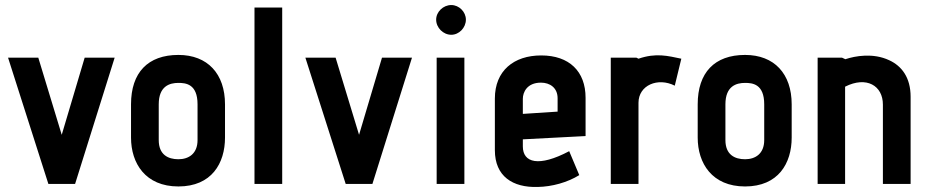

<svg xmlns="http://www.w3.org/2000/svg" viewBox="-20 -730 3701 762"><path d="M278 0 435 -501H316L225 -195L132 -501H12L172 0Z M873 -316C873 -437 804 -512 688 -512C567 -512 500 -442 500 -316V-184C500 -82 557 10 688 10C820 10 873 -82 873 -184ZM764 -174C764 -120 729 -98 688 -98C647 -98 610 -116 610 -174V-316C610 -389 654 -401 688 -401C717 -401 764 -397 764 -316Z M1100 0V-700H990V0Z M1458 0 1615 -501H1496L1405 -195L1312 -501H1192L1352 0Z M1771 -592C1802 -592 1829 -620 1829 -652C1829 -683 1802 -710 1771 -710C1739 -710 1711 -683 1711 -652C1711 -620 1739 -592 1771 -592ZM1823 0V-501H1713V0Z M2304 -190V-342C2304 -447 2239 -510 2128 -510C2019 -510 1944 -449 1944 -339V-134C1944 -30 2015 15 2114 12C2171 11 2232 -6 2279 -35L2239 -130C2118 -66 2055 -84 2055 -149V-177ZM2193 -287 2055 -278V-338C2055 -363 2071 -402 2127 -402C2162 -402 2193 -382 2193 -340Z M2514 0V-322C2514 -392 2591 -424 2658 -390L2684 -497C2631 -508 2584 -521 2514 -497L2506 -501H2404V0Z M3122 -316C3122 -437 3053 -512 2937 -512C2816 -512 2749 -442 2749 -316V-184C2749 -82 2806 10 2937 10C3069 10 3122 -82 3122 -184ZM3013 -174C3013 -120 2978 -98 2937 -98C2896 -98 2859 -116 2859 -174V-316C2859 -389 2903 -401 2937 -401C2966 -401 3013 -397 3013 -316Z M3594 0V-346C3594 -422 3559 -468 3509 -491C3445 -521 3374 -508 3335 -495L3322 -501H3225V0H3334V-386C3419 -429 3484 -390 3484 -315V0Z"/></svg>

Font: Advent Pro
Style: Bold
Weight: 700
Designer: Andreas Kalpakidis
Foundry: Andreas Kalpakidis
Version: Version 2.002 2008